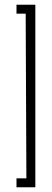

<svg xmlns="http://www.w3.org/2000/svg" viewBox="-20 -759 220 815"><path d="M50 36V-2H92L89 -701H50V-739H130V36Z"/></svg>

Font: Stick No Bills ExtraLight ExtraLight
Style: Regular
Weight: 250
Version: Version 2.000